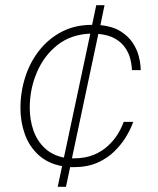

<svg xmlns="http://www.w3.org/2000/svg" viewBox="-20 -636 611 742"><path d="M203 86 220 6Q165 -4 129 -37Q93 -70 76 -117.5Q59 -165 59 -218Q59 -280 77.5 -338Q96 -396 132 -441.5Q168 -487 219 -513.5Q270 -540 336 -540L352 -616H384L368 -539Q416 -534 446 -515Q476 -496 492.5 -471Q509 -446 515.5 -421.5Q522 -397 523 -381Q524 -365 524 -365H490Q490 -365 489 -378Q488 -391 483 -410.5Q478 -430 464.5 -450.5Q451 -471 426 -486Q401 -501 360 -505L258 -24H264Q310 -24 343 -38Q376 -52 398.5 -73.5Q421 -95 434 -116Q447 -137 452.5 -151Q458 -165 458 -165H495Q495 -165 488 -147.5Q481 -130 465 -104Q449 -78 422.5 -51.5Q396 -25 357 -7.5Q318 10 264 10Q257 10 251 10L235 86ZM95 -219Q95 -173 109 -132.5Q123 -92 152.5 -64Q182 -36 227 -27L329 -506Q254 -503 202 -462Q150 -421 122.5 -356.5Q95 -292 95 -219Z"/></svg>

Font: Be Vietnam Pro Thin
Style: Italic
Weight: 100
Italic angle: -12°
Designer: Lam Bao, Tony Le, Vietanh Nguyen
Foundry: Yellow Type Foundry
Version: Version 1.002; ttfautohint (v1.8.3)